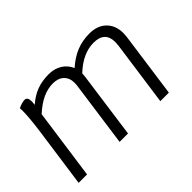

<svg xmlns="http://www.w3.org/2000/svg" viewBox="-93 -829 1097 1097"><g transform="rotate(-45 456.0 -280.0)"><path d="M821 -424Q821 -415 819 -395L764 0H695L750 -392Q752 -412 752 -421Q752 -506 661 -506Q575 -506 492 -428Q492 -420 490 -404L434 0H366L422 -402Q423 -408 423 -421Q423 -460 399 -483Q375 -506 333 -506Q290 -506 248.5 -486.5Q207 -467 163 -427L103 0H35L86 -363Q100 -466 100 -518Q100 -535 99 -539Q132 -554 152 -554Q175 -554 175 -517Q175 -512 173 -496V-493Q215 -529 257.5 -544.5Q300 -560 352 -560Q399 -560 433 -538.5Q467 -517 482 -480Q530 -522 577.5 -541Q625 -560 682 -560Q746 -560 783.5 -523Q821 -486 821 -424Z"/></g></svg>

Font: Krub
Style: Italic
Weight: 400
Italic angle: -8°
Designer: Ekaluck Peanpanawate
Foundry: Cadson Demak Co.,Ltd.
Version: Version 1.000; ttfautohint (v1.6)